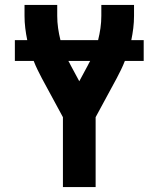

<svg xmlns="http://www.w3.org/2000/svg" viewBox="-20 -755 640 775"><path d="M234 0V-282L149 -439Q140 -456 131.5 -473.5Q123 -491 116 -509H40V-593H90Q85 -617 82 -641.5Q79 -666 79 -691V-735H211V-691Q211 -666 214.5 -641.5Q218 -617 224 -593H376Q382 -617 385.5 -641.5Q389 -666 389 -691V-735H521V-691Q521 -666 518 -641.5Q515 -617 510 -593H560V-509H484Q477 -491 468.5 -473.5Q460 -456 451 -439L366 -282V0ZM300 -427 335 -492Q337 -496 339 -500Q341 -504 344 -509Q344 -509 344 -509Q344 -509 344 -509H256Q256 -509 256 -509Q256 -509 256 -509Q259 -504 261 -500Q263 -496 265 -492Z"/></svg>

Font: Iosevka Curly XBdEx
Style: Regular
Weight: 800
Width: 7
Monospace: yes
Designer: Belleve Invis
Foundry: Belleve Invis
Version: Version 11.1.0; ttfautohint (v1.8.3)